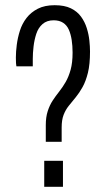

<svg xmlns="http://www.w3.org/2000/svg" viewBox="-20 -718 413 738"><path d="M156 -173V-237Q156 -268 163.5 -291Q171 -314 182.5 -331.5Q194 -349 207.5 -366Q221 -383 232.5 -403Q244 -423 251.5 -450Q259 -477 259 -516Q259 -542 255.5 -564.5Q252 -587 244.5 -604Q237 -621 222.5 -630.5Q208 -640 186 -640Q160 -640 143.5 -625.5Q127 -611 119.5 -588Q112 -565 109 -539.5Q106 -514 106 -492Q106 -485 106 -478Q106 -471 106 -463H43Q42 -467 41.5 -475.5Q41 -484 41 -497Q41 -519 44.5 -546Q48 -573 56.5 -600Q65 -627 82 -649Q99 -671 125.5 -684.5Q152 -698 190 -698Q228 -698 252.5 -686Q277 -674 291.5 -654Q306 -634 313.5 -610Q321 -586 323.5 -562.5Q326 -539 326 -520Q326 -471 318 -438.5Q310 -406 297.5 -383.5Q285 -361 271 -344Q257 -327 244.5 -311.5Q232 -296 224.5 -276.5Q217 -257 217 -228V-173ZM150 0V-100H222V0Z"/></svg>

Font: Archivo ExtraCondensed Light
Style: Regular
Weight: 300
Width: 2
Designer: Hector Gatti
Foundry: Omnibus-Type
Version: Version 2.001